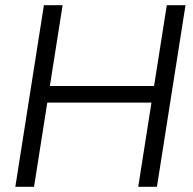

<svg xmlns="http://www.w3.org/2000/svg" viewBox="-20 -719 743 739"><path d="M39 0 149 -699H221L172 -388H573L622 -699H694L584 0H512L563 -324H162L111 0Z"/></svg>

Font: MuseoModerno Thin Light
Style: Italic
Weight: 300
Italic angle: -9°
Version: Version 1.003